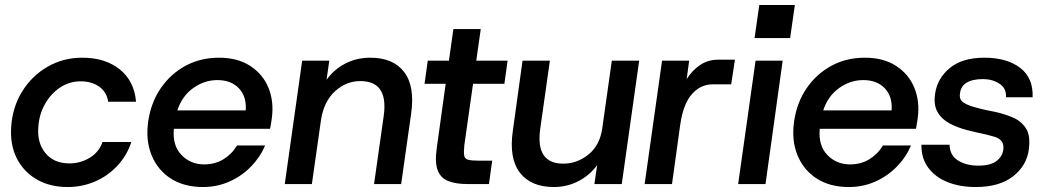

<svg xmlns="http://www.w3.org/2000/svg" viewBox="-20 -740 4207 772"><path d="M252 12Q180 12 127 -19Q74 -50 47 -104.5Q20 -159 25 -230Q30 -309 69 -372Q108 -435 171 -471.5Q234 -508 311 -508Q403 -508 461.5 -461Q520 -414 527 -331H415Q409 -370 379 -391.5Q349 -413 304 -413Q259 -413 221.5 -388Q184 -363 160.5 -321Q137 -279 134 -228Q129 -165 163 -124Q197 -83 259 -83Q303 -83 340.5 -105.5Q378 -128 392 -169H508Q490 -114 451.5 -73Q413 -32 361.5 -10Q310 12 252 12Z M796 12Q720 12 667 -22Q614 -56 589.5 -116Q565 -176 576 -252Q587 -328 626.5 -385.5Q666 -443 726 -475.5Q786 -508 861 -508Q935 -508 986 -475Q1037 -442 1059.5 -387Q1082 -332 1073 -265Q1072 -256 1070 -245Q1068 -234 1066 -222H679Q673 -155 709.5 -117Q746 -79 801 -79Q845 -79 879 -100Q913 -121 933 -155H1046Q1026 -108 989 -70Q952 -32 902.5 -10Q853 12 796 12ZM854 -418Q802 -418 757 -386Q712 -354 693 -296H968Q972 -352 940.5 -385Q909 -418 854 -418Z M1484 0 1523 -275Q1542 -414 1429 -414Q1372 -414 1327.5 -373.5Q1283 -333 1271 -260L1234 0H1125L1195 -496H1304L1293 -419Q1323 -461 1368.5 -484.5Q1414 -508 1469 -508Q1561 -508 1605 -450.5Q1649 -393 1633 -282L1593 0Z M1859 0Q1813 0 1782.5 -12Q1752 -24 1740 -55Q1728 -86 1736 -144L1772 -403H1687L1700 -496H1785L1803 -623H1913L1895 -496H2021L2008 -403H1882L1847 -156Q1844 -127 1846.5 -114Q1849 -101 1863 -97.5Q1877 -94 1905 -94H1959L1946 0Z M2207 12Q2115 12 2070.5 -45.5Q2026 -103 2042 -214L2081 -496H2191L2152 -221Q2133 -82 2245 -82Q2301 -82 2347 -119.5Q2393 -157 2402 -227L2440 -496H2550L2480 0H2370L2381 -76Q2351 -35 2305.5 -11.5Q2260 12 2207 12Z M2572 0 2642 -496H2751L2741 -422Q2764 -458 2795.5 -479Q2827 -500 2868 -500H2935L2920 -401H2846Q2797 -401 2762 -361.5Q2727 -322 2715 -238L2682 0Z M3014 -587 3033 -720H3176L3157 -587ZM2948 0 3018 -496H3127L3058 0Z M3393 12Q3317 12 3264 -22Q3211 -56 3186.5 -116Q3162 -176 3173 -252Q3184 -328 3223.5 -385.5Q3263 -443 3323 -475.5Q3383 -508 3458 -508Q3532 -508 3583 -475Q3634 -442 3656.5 -387Q3679 -332 3670 -265Q3669 -256 3667 -245Q3665 -234 3663 -222H3276Q3270 -155 3306.5 -117Q3343 -79 3398 -79Q3442 -79 3476 -100Q3510 -121 3530 -155H3643Q3623 -108 3586 -70Q3549 -32 3499.5 -10Q3450 12 3393 12ZM3451 -418Q3399 -418 3354 -386Q3309 -354 3290 -296H3565Q3569 -352 3537.5 -385Q3506 -418 3451 -418Z M3903 12Q3839 12 3789.5 -8Q3740 -28 3712 -66Q3684 -104 3685 -158H3798Q3799 -115 3832.5 -94.5Q3866 -74 3913 -74Q3962 -74 3986 -92Q4010 -110 4014 -137Q4017 -161 4006.5 -173Q3996 -185 3979 -190Q3962 -195 3946 -199Q3927 -203 3905 -208Q3883 -213 3868 -217Q3830 -227 3798.5 -243.5Q3767 -260 3750 -289Q3733 -318 3740 -364Q3749 -425 3799 -466.5Q3849 -508 3938 -508Q4028 -508 4081.5 -467.5Q4135 -427 4132 -349H4025Q4027 -385 3998.5 -403.5Q3970 -422 3933 -422Q3847 -422 3840 -365Q3836 -340 3853.5 -328Q3871 -316 3903 -308Q3920 -303 3944.5 -297.5Q3969 -292 3982 -290Q4018 -282 4051.5 -268Q4085 -254 4104.5 -225Q4124 -196 4117 -141Q4109 -75 4054 -31.5Q3999 12 3903 12Z"/></svg>

Font: Host Grotesk Medium
Style: Italic
Weight: 500
Italic angle: -8°
Designer: Doğukan Karapınar based on Poppins by Indian Type Foundry, Jonny Pinhorn
Foundry: Element Type
Version: Version 1.001; ttfautohint (v1.8.4.7-5d5b)